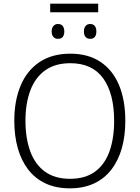

<svg xmlns="http://www.w3.org/2000/svg" viewBox="-20 -1018 763 1048"><path d="M516 -998V-951H254V-998ZM296 -887Q314 -887 322.5 -876Q331 -865 331 -846Q331 -827 322.5 -816.5Q314 -806 296 -806Q281 -806 271.5 -816.5Q262 -827 262 -846Q262 -865 271.5 -876Q281 -887 296 -887ZM472 -887Q489 -887 497.5 -876Q506 -865 506 -846Q506 -827 497.5 -816.5Q489 -806 472 -806Q456 -806 447 -816.5Q438 -827 438 -846Q438 -865 447 -876Q456 -887 472 -887ZM664 -358Q664 -276 645 -209Q626 -142 588 -92.5Q550 -43 493 -16.5Q436 10 361 10Q285 10 228 -17Q171 -44 133.5 -93Q96 -142 77 -209.5Q58 -277 58 -359Q58 -468 92.5 -550.5Q127 -633 195.5 -679Q264 -725 364 -725Q461 -725 528 -680.5Q595 -636 629.5 -554Q664 -472 664 -358ZM119 -359Q119 -264 145 -192.5Q171 -121 225 -81.5Q279 -42 362 -42Q445 -42 498.5 -81Q552 -120 577.5 -191.5Q603 -263 603 -358Q603 -507 543.5 -590Q484 -673 364 -673Q281 -673 226.5 -634Q172 -595 145.5 -524Q119 -453 119 -359Z"/></svg>

Font: Noto Sans Display Light
Style: Regular
Weight: 300
Designer: Monotype Design Team
Foundry: Monotype Imaging Inc.
Version: Version 2.003